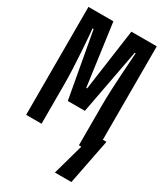

<svg xmlns="http://www.w3.org/2000/svg" viewBox="-223 -805 947 1100"><g transform="rotate(30 250.0 -255.0)"><path d="M24 0H126V-259C126 -386 110 -577 106 -619H113L191 -188H304L385 -619H391C388 -572 373 -381 373 -264V0H389L332 204H441L500 -96H476V-714H308L251 -306H245L189 -714H24Z"/></g></svg>

Font: Noto Sans Mono ExtraCondensed SemiBold
Style: Regular
Weight: 600
Width: 2
Designer: Monotype Design Team
Foundry: Monotype Imaging Inc.
Version: Version 2.014